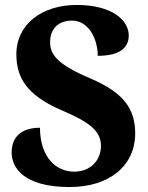

<svg xmlns="http://www.w3.org/2000/svg" viewBox="-20 -744 596 774"><path d="M261 10C422 10 525 -77 525 -206C525 -304 480 -370 344 -428C210 -485 182 -524 182 -574C182 -632 219 -661 270 -661C338 -661 374 -586 374 -519C465 -519 499 -553 499 -601C499 -661 434 -724 289 -724C151 -724 46 -648 46 -525C46 -431 88 -361 225 -301C327 -257 387 -223 387 -156C387 -100 347 -52 279 -52C209 -52 142 -106 141 -229C82 -229 27 -205 27 -129C27 -70 73 10 261 10Z"/></svg>

Font: Noto Serif Georgian SemiCondensed ExtraBold
Style: Regular
Weight: 800
Width: 4
Designer: Monotype Design Team, Akaki Razmadze
Foundry: Google LLC
Version: Version 2.003